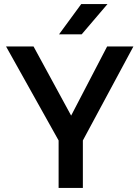

<svg xmlns="http://www.w3.org/2000/svg" viewBox="-20 -930 690 950"><path d="M270 -235 10 -700H146L332 -358L510 -700H640L390 -235V0H270ZM382 -910H512L384 -760H272Z"/></svg>

Font: PT Root UI Web Bold
Style: Regular
Weight: 700
Designer: Vitaly Kuzmin
Foundry: ParaType Ltd.
Version: Version 1.000W